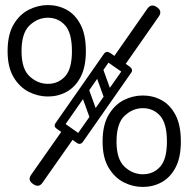

<svg xmlns="http://www.w3.org/2000/svg" viewBox="-20 -728 744 758"><path d="M544 10Q504 10 468 -8.5Q432 -27 408.5 -66.5Q385 -106 385 -169Q385 -234 408.5 -274Q432 -314 468 -332.5Q504 -351 544 -351Q584 -351 618 -332.5Q652 -314 673 -274Q694 -234 694 -169Q694 -106 673 -66.5Q652 -27 618 -8.5Q584 10 544 10ZM544 -40Q585 -40 612 -69.5Q639 -99 639 -169Q639 -241 612 -271Q585 -301 544 -301Q504 -301 472 -271Q440 -241 440 -169Q440 -99 472 -69.5Q504 -40 544 -40ZM169 -347Q130 -347 93.5 -365.5Q57 -384 33.5 -423.5Q10 -463 10 -526Q10 -591 33.5 -631Q57 -671 93.5 -689.5Q130 -708 169 -708Q209 -708 243 -689.5Q277 -671 298 -631Q319 -591 319 -526Q319 -463 298 -423.5Q277 -384 243 -365.5Q209 -347 169 -347ZM169 -397Q210 -397 237 -426.5Q264 -456 264 -526Q264 -598 237 -628Q210 -658 169 -658Q129 -658 97 -628Q65 -598 65 -526Q65 -456 97 -426.5Q129 -397 169 -397ZM110 -2Q88 -17 103 -38L223 -209Q238 -230 260 -215Q283 -200 268 -178L148 -7Q133 15 110 -2ZM391 -515Q401 -528 415 -519L492 -465Q506 -454 497 -442Q486 -427 472 -436L395 -490Q381 -501 391 -515ZM201 -244Q211 -257 225 -248L302 -194Q316 -183 307 -171Q296 -156 282 -165L205 -219Q191 -230 201 -244ZM437 -468Q415 -484 430 -505L562 -694Q577 -715 599 -700Q622 -685 607 -663L475 -474Q460 -453 437 -468ZM308 -388Q324 -393 330 -378L369 -270Q375 -254 357 -248Q342 -243 336 -258L297 -366Q294 -372 297 -378.5Q300 -385 308 -388ZM365 -468Q380 -473 386 -458L425 -350Q431 -335 413 -328Q398 -323 392 -338L353 -446Q351 -452 353.5 -458.5Q356 -465 365 -468ZM283 -164Q269 -174 278 -188L469 -460Q479 -474 492 -464Q507 -454 498 -441L308 -169Q297 -154 283 -164ZM204 -220Q190 -229 200 -243L390 -515Q400 -529 414 -519Q429 -509 419 -496L229 -224Q219 -209 204 -220Z"/></svg>

Font: Nsibidi Libre Uzo
Style: Regular
Weight: 400
Designer: Oluwaseun Badejo
Version: Version 1.021